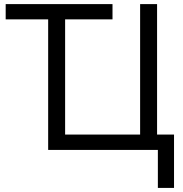

<svg xmlns="http://www.w3.org/2000/svg" viewBox="-20 -734 895 940"><path d="M749 -75.2H832V186H752.9V0H215.8V-639.2H7.8V-713.9H530.8V-639.2H298.8V-75.2H666V-713.9H749Z"/></svg>

Font: XL-Viking
Style: Regular
Weight: 400
Foundry: Ascender Corporation
Version: Version 1.10 March 23, 2015